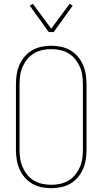

<svg xmlns="http://www.w3.org/2000/svg" viewBox="-20 -984 540 1012"><path d="M250 8Q224 8 198 2.5Q172 -3 149.5 -16Q127 -29 110 -49Q93 -69 82.5 -93Q72 -117 68 -143Q64 -169 64 -195V-540Q64 -566 68 -592Q72 -618 82.5 -642Q93 -666 110 -686Q127 -706 149.5 -719Q172 -732 198 -737.5Q224 -743 250 -743Q276 -743 302 -737.5Q328 -732 350.5 -719Q373 -706 390 -686Q407 -666 417.5 -642Q428 -618 432 -592Q436 -566 436 -540V-195Q436 -169 432 -143Q428 -117 417.5 -93Q407 -69 390 -49Q373 -29 350.5 -16Q328 -3 302 2.5Q276 8 250 8ZM250 -10Q274 -10 297 -15Q320 -20 340.5 -32Q361 -44 376 -62.5Q391 -81 400.5 -102.5Q410 -124 413.5 -147.5Q417 -171 417 -195V-540Q417 -564 413.5 -587.5Q410 -611 400.5 -632.5Q391 -654 376 -672.5Q361 -691 340.5 -703Q320 -715 297 -720Q274 -725 250 -725Q226 -725 203 -720Q180 -715 159.5 -703Q139 -691 124 -672.5Q109 -654 99.5 -632.5Q90 -611 86.5 -587.5Q83 -564 83 -540V-195Q83 -171 86.5 -147.5Q90 -124 99.5 -102.5Q109 -81 124 -62.5Q139 -44 159.5 -32Q180 -20 203 -15Q226 -10 250 -10ZM237 -815 137 -954 153 -964 250 -833 347 -964 363 -954 263 -815Z"/></svg>

Font: Iosevka SS18 Thin
Style: Regular
Weight: 100
Monospace: yes
Designer: Belleve Invis
Foundry: Belleve Invis
Version: Version 25.1.1; ttfautohint (v1.8.4)